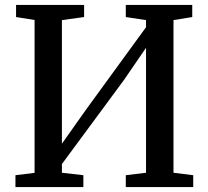

<svg xmlns="http://www.w3.org/2000/svg" viewBox="-20 -763 850 783"><path d="M43 0V-48.5L121 -58V-681.5L45.5 -693.5V-743H323V-693.5L232.5 -681V-177L330.5 -315.5L575.5 -652V-681L493 -693.5V-743H764V-693.5L687.5 -681V-58.5L768 -48.5V0H493V-48.5L575.5 -58.5V-568L486 -437.5L232.5 -94V-58.5L320 -48.5V0Z"/></svg>

Font: Merriweather 28pt Medium
Style: Regular
Weight: 500
Version: Version 2.100